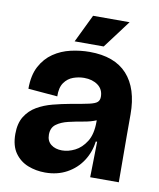

<svg xmlns="http://www.w3.org/2000/svg" viewBox="-81 -761 695 839"><g transform="rotate(10 266.5 -341.5)"><path d="M176 14Q135 14 99.5 0Q64 -14 41.5 -45.5Q19 -77 19 -130Q19 -177 38 -207.5Q57 -238 88 -256Q119 -274 157.5 -284Q196 -294 235 -301Q288 -310 314.5 -316Q341 -322 350 -330.5Q359 -339 359 -354Q359 -387 334.5 -405Q310 -423 273 -423Q249 -423 225 -414.5Q201 -406 185.5 -384Q170 -362 171 -323L41 -334Q41 -394 62 -433.5Q83 -473 117.5 -496.5Q152 -520 194 -529.5Q236 -539 277 -539Q388 -539 444 -477.5Q500 -416 500 -301V-206Q500 -155 500.5 -103Q501 -51 501 0H374Q375 -38 375.5 -76.5Q376 -115 377 -158H371Q365 -110 339.5 -71Q314 -32 272 -9Q230 14 176 14ZM232 -94Q260 -94 289 -108.5Q318 -123 338.5 -155.5Q359 -188 359 -243V-250Q336 -240 303 -234.5Q270 -229 238 -221.5Q206 -214 185 -198.5Q164 -183 164 -152Q164 -124 183 -109Q202 -94 232 -94ZM333 -573H204L264 -697H426Z"/></g></svg>

Font: Bricolage Grotesque 96pt Bricolage Grotesque 48pt Regular
Style: Bold
Weight: 700
Designer: Mathieu Triay
Foundry: Atelier Triay
Version: Version 1.001; ttfautohint (v1.8.4.7-5d5b);gftools[0.9.33.de